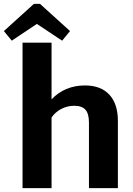

<svg xmlns="http://www.w3.org/2000/svg" viewBox="-45 -975 691 995"><path d="M16.1 -764.2 -24.9 -814 130.9 -955.1H162.1L317.9 -814L276.9 -764.2L146 -851.1ZM395 -532.2Q477.1 -532.2 521.5 -484.6Q565.9 -437 565.9 -348.1V0H416V-339.8Q416 -385.7 397.9 -406.2Q379.9 -426.8 339.8 -426.8Q303.7 -426.8 272.5 -410.4Q241.2 -394 222.2 -366.2V0H71.8V-753.9H222.2V-460Q254.9 -495.1 298.8 -513.7Q342.8 -532.2 395 -532.2Z"/></svg>

Font: Sarala
Style: Bold
Weight: 700
Designer: Andres Torresi
Foundry: Huerta Tipografica
Version: Version 1.004;PS 001.003;hotconv 1.0.70;makeotf.lib2.5.58329